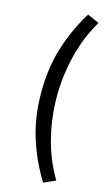

<svg xmlns="http://www.w3.org/2000/svg" viewBox="-151 -878 658 1130"><g transform="rotate(15 178.0 -313.0)"><path d="M237 199Q167 85 128 -39.5Q89 -164 89 -313Q89 -461 128 -586Q167 -711 237 -825L309 -793Q245 -685 214.5 -561.5Q184 -438 184 -313Q184 -187 214.5 -63.5Q245 60 309 167Z"/></g></svg>

Font: Source Han Sans Medium
Style: Regular
Weight: 500
Designer: Ryoko NISHIZUKA Ë•øÂ°öÊ∂ºÂ≠ê (kana, bopomofo & ideographs); Paul D. Hunt (Latin, Greek & Cyrillic); Sandoll Communicatio
Foundry: Adobe
Version: Version 2.004;hotconv 1.0.118;makeotfexe 2.5.65603